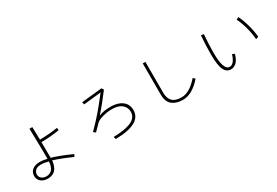

<svg xmlns="http://www.w3.org/2000/svg" viewBox="57 -1680 3886 2691"><g transform="rotate(-30 2000.0 -334.5)"><path d="M170.9 -93.8Q170.9 -157.2 216.8 -192.4Q262.7 -227.5 335 -227.5Q389.6 -227.5 454.1 -210.9Q455.1 -293.9 445.3 -702.1H491.2L497.1 -496.1Q673.8 -500 785.2 -520.5L789.1 -480.5Q650.4 -456.1 497.1 -456.1Q499 -344.7 499 -201.2Q612.3 -169.9 812.5 -81.1L793 -44.9Q619.1 -123 499 -159.2Q481.4 33.2 321.3 33.2Q255.9 33.2 213.4 -1.5Q170.9 -36.1 170.9 -93.8ZM213.9 -93.8Q213.9 -53.7 244.6 -29.3Q275.4 -4.9 320.3 -4.9Q441.4 -4.9 453.1 -168.9Q383.8 -187.5 335 -187.5Q270.5 -187.5 242.2 -159.2Q213.9 -130.9 213.9 -93.8Z M1193.4 -216.8Q1309.6 -334 1382.3 -419.4Q1455.1 -504.9 1563.5 -644.5L1280.3 -614.3L1270.5 -654.3L1601.6 -688.5L1624 -656.2Q1504.9 -497.1 1390.6 -367.2Q1462.9 -401.4 1584 -401.4Q1700.2 -401.4 1769.5 -348.1Q1838.9 -294.9 1838.9 -200.2Q1838.9 21.5 1419.9 27.3L1411.1 -12.7Q1494.1 -14.6 1557.6 -23.4Q1621.1 -32.2 1677.7 -52.2Q1734.4 -72.3 1764.6 -109.9Q1794.9 -147.5 1794.9 -200.2Q1794.9 -269.5 1740.7 -315.9Q1686.5 -362.3 1581.1 -362.3Q1507.8 -362.3 1432.1 -341.8Q1356.4 -321.3 1323.2 -288.1L1226.6 -189.5Z M2278.3 -195.3V-701.2H2321.3V-201.2Q2321.3 -112.3 2366.7 -64.5Q2412.1 -16.6 2515.6 -16.6Q2643.6 -16.6 2782.2 -174.8L2812.5 -145.5Q2665 23.4 2515.6 23.4Q2465.8 23.4 2425.8 12.7Q2385.7 2 2351.1 -22Q2316.4 -45.9 2297.4 -89.8Q2278.3 -133.8 2278.3 -195.3Z M3168.9 -331.1Q3168.9 -480.5 3181.6 -634.8L3225.6 -628.9Q3211.9 -459 3211.9 -333Q3211.9 -49.8 3311.5 -49.8Q3350.6 -49.8 3380.4 -88.9Q3410.2 -127.9 3425.8 -188.5L3464.8 -171.9Q3438.5 -80.1 3397 -44.9Q3355.5 -9.8 3311.5 -9.8Q3240.2 -9.8 3204.6 -82Q3168.9 -154.3 3168.9 -331.1ZM3724.6 -573.2 3763.7 -593.8Q3800.8 -519.5 3830.1 -414.6Q3859.4 -309.6 3867.2 -215.8L3824.2 -201.2Q3818.4 -292 3789.6 -398.4Q3760.7 -504.9 3724.6 -573.2Z"/></g></svg>

Font: Gothic A1 ExtraLight
Style: Regular
Weight: 275
Designer: HanYang I&C Co.,Ltd.
Foundry: HanYang I&C Co.,Ltd.
Version: Version 2.50